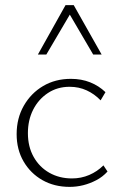

<svg xmlns="http://www.w3.org/2000/svg" viewBox="-20 -724 471 750"><path d="M252 6Q192 6 145.5 -20.5Q99 -47 72 -93.5Q45 -140 45 -200Q45 -262 73 -311Q101 -360 148.5 -388Q196 -416 257 -416Q298 -416 332 -402.5Q366 -389 392 -364L373 -332Q349 -357 318.5 -371Q288 -385 252 -385Q204 -385 167 -360.5Q130 -336 109.5 -295.5Q89 -255 89 -204Q89 -151 111.5 -111Q134 -71 173 -49Q212 -27 261 -27Q297 -27 328.5 -40.5Q360 -54 384 -78L400 -54Q381 -33 356 -20Q331 -7 305 -0.5Q279 6 252 6ZM344 -511 245 -680 236 -704H268L377 -511ZM128 -511 236 -704H268L261 -681L161 -511Z"/></svg>

Font: Ysabeau ExtraLight
Style: Regular
Weight: 250
Designer: Christian Thalmann (Catharsis Fonts)
Version: Version 2.002